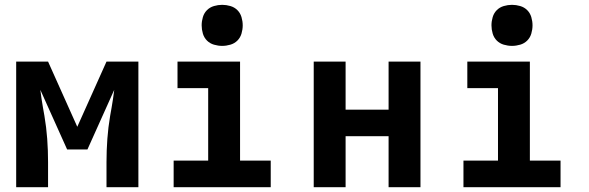

<svg xmlns="http://www.w3.org/2000/svg" viewBox="-20 -775 2440 795"><path d="M47 0V-520H179L300 -250L421 -520H553V0H421V-104Q421 -152 424.5 -200Q428 -248 436 -295L442 -329Q445 -348 448 -366Q451 -384 453 -403L342 -156H258L147 -403Q149 -384 152 -366Q155 -348 158 -329L164 -295Q172 -248 175.5 -200Q179 -152 179 -104V0Z M699 0V-110H842V-410H715V-520H974V-110H1101V0ZM900 -585Q883 -585 866 -590Q849 -595 837 -607Q825 -619 820 -636Q815 -653 815 -670Q815 -687 820 -704Q825 -721 837 -733Q849 -745 866 -750Q883 -755 900 -755Q917 -755 934 -750Q951 -745 963 -733Q975 -721 980 -704Q985 -687 985 -670Q985 -653 980 -636Q975 -619 963 -607Q951 -595 934 -590Q917 -585 900 -585Z M1279 0V-520H1411V-321H1589V-520H1721V0H1589V-211H1411V0Z M1899 0V-110H2042V-410H1915V-520H2174V-110H2301V0ZM2100 -585Q2083 -585 2066 -590Q2049 -595 2037 -607Q2025 -619 2020 -636Q2015 -653 2015 -670Q2015 -687 2020 -704Q2025 -721 2037 -733Q2049 -745 2066 -750Q2083 -755 2100 -755Q2117 -755 2134 -750Q2151 -745 2163 -733Q2175 -721 2180 -704Q2185 -687 2185 -670Q2185 -653 2180 -636Q2175 -619 2163 -607Q2151 -595 2134 -590Q2117 -585 2100 -585Z"/></svg>

Font: Iosevka Custom XBdEx
Style: Regular
Weight: 800
Width: 7
Monospace: yes
Designer: Belleve Invis
Foundry: Belleve Invis
Version: Version 11.2.4; ttfautohint (v1.8.4)